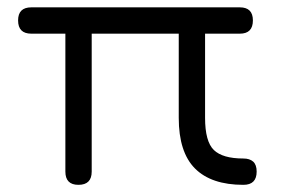

<svg xmlns="http://www.w3.org/2000/svg" viewBox="-20 -516 786 536"><path d="M30.5 -459Q30.5 -495.5 67.5 -495.5H649.5Q686 -495.5 686 -459Q686 -422 649.5 -422H552.5V-187Q552.5 -121 577 -97.2Q601.5 -73.5 659.5 -73.5Q677 -73.5 686.8 -64.8Q696.5 -56 696.5 -37Q696.5 0 659.5 0Q570 0 524.5 -45.5Q479 -91 479 -187V-422H236V-37Q236 0 199 0Q162.5 0 162.5 -37V-422H67.5Q30.5 -422 30.5 -459Z"/></svg>

Font: Jura Light SemiBold
Style: Regular
Weight: 600
Version: Version 5.106